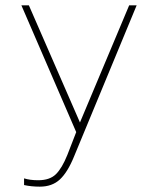

<svg xmlns="http://www.w3.org/2000/svg" viewBox="-20 -500 571 718"><path d="M491 -480 257 85Q233 144 204 171Q175 198 129 198Q97 198 70 192V167Q92 174 123 174Q166 174 189 151.5Q212 129 232 79L265 -6L60 -480H88L279 -42L463 -480Z"/></svg>

Font: Prompt Thin
Style: Regular
Weight: 100
Designer: Katatrad Team
Foundry: CadsonDemak
Version: Version 1.030